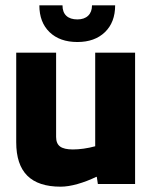

<svg xmlns="http://www.w3.org/2000/svg" viewBox="-20 -692 571 722"><path d="M41 0ZM208 10Q124 10 82.5 -31.5Q41 -73 41 -157V-494H191V-177Q191 -152 206 -141Q221 -130 254 -130Q273 -130 294.5 -133Q316 -136 338 -142V-494H488V0H348L344 -27H342Q307 -10 271.5 0Q236 10 208 10ZM326 -672H413Q413 -608 374.5 -571Q336 -534 271 -534Q205 -534 166.5 -571Q128 -608 128 -672H215Q215 -646 229.5 -632.5Q244 -619 271 -619Q297 -619 311.5 -633Q326 -647 326 -672Z"/></svg>

Font: Blinker
Style: Bold
Weight: 700
Designer: Juergen Huber
Foundry: supertype
Version: Version 1.015;PS 1.15;hotconv 1.0.88;makeotf.lib2.5.647800; 